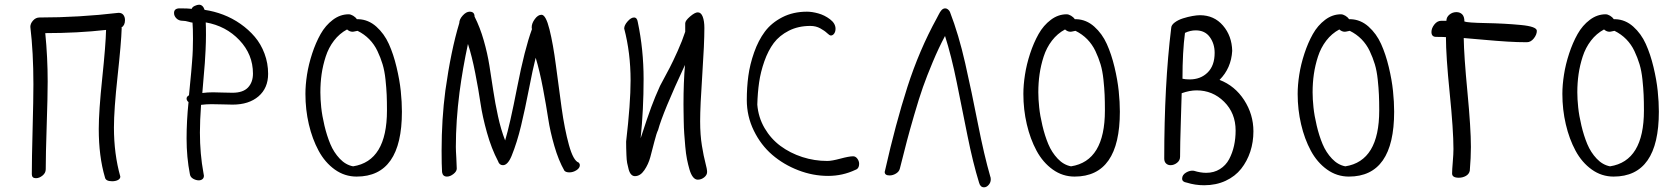

<svg xmlns="http://www.w3.org/2000/svg" viewBox="-20 -757 7192 822"><path d="M434.1 -628.9Q312.5 -615.2 173.8 -615.2Q184.1 -512.2 184.1 -408.2Q184.1 -344.7 179.9 -219.2Q175.8 -93.8 175.8 -32.2Q175.8 -16.6 162.1 -5.4Q148.4 5.9 133.8 5.9Q116.2 5.9 116.2 -11.2Q116.2 -75.2 119.6 -203.9Q123 -332.5 123 -396Q123 -532.7 109.9 -642.1Q109.9 -656.2 121.6 -669.2Q133.3 -682.1 148.9 -682.1Q317.9 -682.1 487.8 -702.1Q501.5 -702.1 508.3 -693.1Q515.1 -684.1 515.1 -670.9Q515.1 -648.4 500 -639.2Q500 -638.7 500.5 -637.7Q501 -636.7 501 -636.2Q499 -573.7 483.4 -430.7Q467.8 -287.6 467.8 -210.9Q467.8 -97.7 495.1 -1Q495.1 8.3 484.9 13.7Q474.6 19 460 19Q432.1 19 429.2 2Q402.8 -87.4 402.8 -205.1Q402.8 -280.3 417.7 -422.6Q432.6 -564.9 434.1 -628.9Z M789.1 -349.1Q789.6 -356 793.5 -395.3Q797.4 -434.6 798.6 -448.2Q799.8 -461.9 802.2 -491.9Q804.7 -522 805.4 -544.7Q806.2 -567.4 806.2 -590.8Q806.2 -637.2 804.2 -660.2Q799.8 -660.2 786.6 -664.1Q773.4 -668 762.2 -668Q745.6 -668 735.4 -678.2Q725.1 -688.5 725.1 -701.2Q725.1 -721.2 749 -721.2Q783.7 -721.2 800.8 -719.2Q803.2 -727.1 814 -731.9Q824.7 -736.8 832 -736.8Q848.6 -736.8 856 -714.8Q896.5 -709 935.5 -694.1Q974.6 -679.2 1009.5 -654.8Q1044.4 -630.4 1070.8 -599.4Q1097.2 -568.4 1112.5 -527.3Q1127.9 -486.3 1127.9 -440.9Q1127.9 -379.9 1086.7 -344.5Q1045.4 -309.1 976.1 -309.1Q962.9 -309.1 932.4 -310.1Q901.9 -311 884.8 -311Q863.3 -311 840.8 -308.1Q835.9 -241.2 835.9 -189.9Q835.9 -98.1 851.1 -16.1Q853 -8.3 853 -4.9Q853 4.9 846.7 10Q840.3 15.1 831.1 15.1Q819.3 15.1 807.1 8.3Q794.9 1.5 793 -11.2Q778.8 -83.5 778.8 -164.1Q778.8 -238.8 787.1 -319.8Q778.8 -326.7 778.8 -335Q778.8 -343.3 789.1 -349.1ZM860.8 -661.1Q861.8 -643.1 861.8 -607.9Q861.8 -578.6 860.1 -542.2Q858.4 -505.9 856.9 -487.1Q855.5 -468.3 851.1 -417.7Q846.7 -367.2 846.2 -358.9Q869.1 -361.8 892.1 -361.8Q903.8 -361.8 931.6 -360.8Q959.5 -359.9 975.1 -359.9Q1020.5 -359.9 1041.7 -382.3Q1063 -404.8 1063 -441.9Q1063 -523.9 1005.1 -585Q947.3 -646 860.8 -661.1Z M1287.6 -355Q1287.6 -393.1 1294.4 -437.3Q1301.3 -481.4 1316.4 -527.6Q1331.5 -573.7 1352.5 -611.1Q1373.5 -648.4 1405 -672.1Q1436.5 -695.8 1472.7 -695.8Q1481.4 -695.8 1491.7 -689.7Q1502 -683.6 1507.8 -674.8H1514.6Q1557.1 -673.3 1591.1 -643.1Q1625 -612.8 1644.8 -568.8Q1664.6 -524.9 1677.7 -469.7Q1690.9 -414.6 1695.8 -367.4Q1700.7 -320.3 1700.7 -278.8Q1700.7 -1 1506.8 -1Q1455.6 -1 1413.3 -31.2Q1371.1 -61.5 1344 -111.8Q1316.9 -162.1 1302.2 -224.9Q1287.6 -287.6 1287.6 -355ZM1510.7 -625Q1508.3 -625 1501 -623Q1493.7 -621.1 1488.8 -621.1Q1477.1 -621.1 1465.8 -630.9Q1433.1 -613.3 1409.9 -583Q1386.7 -552.7 1374.5 -514.9Q1362.3 -477.1 1356.9 -439.7Q1351.6 -402.3 1351.6 -361.8Q1351.6 -333 1355.2 -297.6Q1358.9 -262.2 1369.1 -219Q1379.4 -175.8 1394.3 -140.1Q1409.2 -104.5 1434.6 -77.6Q1460 -50.8 1491.7 -44.9Q1636.7 -67.4 1636.7 -284.2Q1636.7 -322.8 1635.5 -351.1Q1634.3 -379.4 1630.4 -416.5Q1626.5 -453.6 1617.9 -481.9Q1609.4 -510.3 1595.9 -538.6Q1582.5 -566.9 1561 -588.9Q1539.6 -610.8 1510.7 -625Z M2457.5 -61Q2462.4 -56.2 2462.4 -49.8Q2462.4 -37.6 2448 -28.3Q2433.6 -19 2417.5 -19Q2403.3 -19 2396.5 -25.9Q2371.1 -70.3 2353.3 -132.1Q2335.4 -193.8 2327.1 -248.5Q2318.8 -303.2 2304.7 -378.2Q2290.5 -453.1 2273.4 -509.8Q2260.7 -460 2244.4 -375.2Q2228 -290.5 2210.9 -219Q2193.8 -147.5 2170.4 -89.8Q2153.8 -49.8 2133.3 -49.8Q2117.7 -49.8 2112.3 -66.9Q2084 -120.6 2064.7 -189.5Q2045.4 -258.3 2037.1 -315.2Q2028.8 -372.1 2014.6 -444.3Q2000.5 -516.6 1983.4 -568.8Q1960.9 -464.4 1947.3 -361.8Q1931.6 -239.7 1931.6 -127.9Q1931.6 -112.3 1933.6 -81.3Q1935.5 -50.3 1935.5 -35.2Q1935.5 -23.4 1921.4 -12.2Q1907.2 -1 1893.6 -1Q1875.5 -1 1872.6 -20Q1870.6 -50.8 1870.6 -111.8Q1870.6 -247.1 1886.7 -369.1Q1910.6 -540.5 1946.3 -658.2Q1946.3 -674.3 1961.2 -690.7Q1976.1 -707 1990.7 -707Q2011.7 -707 2011.7 -686Q2035.2 -639.6 2051 -584.2Q2066.9 -528.8 2075.4 -475.3Q2084 -421.9 2091.8 -369.1Q2099.6 -316.4 2112.1 -259.3Q2124.5 -202.1 2142.6 -155.8Q2162.6 -221.2 2194.3 -384Q2226.1 -546.9 2257.3 -631.8Q2256.3 -634.8 2256.3 -640.1Q2256.3 -657.2 2269.8 -675.5Q2283.2 -693.8 2298.3 -693.8Q2316.9 -693.8 2332.5 -631.1Q2348.1 -568.4 2359.9 -477.8Q2371.6 -387.2 2384.3 -295.7Q2397 -204.1 2415.8 -136.2Q2434.6 -68.4 2457.5 -61Z M2913.6 -621.1V-657.2Q2913.6 -668.5 2934.3 -686.3Q2955.1 -704.1 2967.3 -704.1Q2981.4 -704.1 2988.5 -685.5Q2995.6 -667 2995.6 -637.2Q2995.6 -570.3 2986.6 -436.5Q2977.5 -302.7 2977.5 -237.8Q2977.5 -179.2 2985.1 -133.1Q2992.7 -86.9 3000 -59.8Q3007.3 -32.7 3007.3 -21Q3007.3 -7.8 2994.9 2.2Q2982.4 12.2 2967.3 12.2Q2956.1 12.2 2947 1Q2938 -10.3 2931.9 -31.2Q2925.8 -52.2 2921.1 -75.4Q2916.5 -98.6 2913.8 -129.9Q2911.1 -161.1 2909.4 -184.8Q2907.7 -208.5 2907.2 -238.5Q2906.7 -268.6 2906.5 -281.5Q2906.2 -294.4 2906.2 -311Q2906.2 -404.8 2912.6 -479Q2817.9 -275.9 2797.4 -200.2Q2791 -188 2781.7 -151.6Q2772.5 -115.2 2764.2 -84.5Q2755.9 -53.7 2738.5 -28.3Q2721.2 -2.9 2698.2 -2.9Q2689 -2.9 2682.1 -10.3Q2675.3 -17.6 2671.4 -32Q2667.5 -46.4 2665 -59.3Q2662.6 -72.3 2661.9 -93Q2661.1 -113.8 2660.9 -123.5Q2660.6 -133.3 2660.6 -150.9Q2679.7 -314.5 2679.7 -413.1Q2679.7 -530.8 2652.3 -634.8Q2652.3 -648.9 2667 -665.5Q2681.6 -682.1 2694.3 -682.1Q2707.5 -682.1 2710.4 -663.1Q2735.4 -544.9 2735.4 -418.9Q2735.4 -287.6 2722.7 -165Q2752.4 -255.9 2768.3 -298.8Q2784.2 -341.8 2805.7 -389.2Q2834 -441.9 2847.4 -467.5Q2860.8 -493.2 2881.1 -538.3Q2901.4 -583.5 2913.6 -621.1Z M3435.1 -707Q3456.1 -707 3482.9 -699.7Q3509.8 -692.4 3533.4 -674.6Q3557.1 -656.7 3557.1 -633.8Q3557.1 -621.6 3551.3 -613.3Q3545.4 -605 3537.1 -605Q3531.7 -605 3521 -615.2Q3510.3 -625.5 3491.7 -635.7Q3473.1 -646 3449.2 -646Q3397.5 -646 3357.2 -625.5Q3316.9 -605 3292.7 -572.8Q3268.6 -540.5 3252.4 -494.6Q3236.3 -448.7 3230 -404.5Q3223.6 -360.4 3222.2 -309.1Q3226.6 -254.4 3253.4 -208.5Q3280.3 -162.6 3321.5 -132.1Q3362.8 -101.6 3414.8 -84.7Q3466.8 -67.9 3522 -67.9Q3541 -67.9 3578.1 -77.9Q3615.2 -87.9 3632.3 -87.9Q3643.1 -87.9 3650.6 -77.6Q3658.2 -67.4 3658.2 -55.2Q3658.2 -35.2 3642.1 -29.8Q3587.4 -3.9 3525.4 -3.9Q3460.4 -3.9 3397.7 -28.1Q3335 -52.2 3286.1 -94.2Q3237.3 -136.2 3207.3 -197.8Q3177.2 -259.3 3177.2 -329.1Q3177.2 -382.3 3183.8 -431.6Q3190.4 -481 3208.5 -532.5Q3226.6 -584 3254.6 -621.6Q3282.7 -659.2 3329.1 -683.1Q3375.5 -707 3435.1 -707Z M3832.5 -35.2Q3829.6 -22.5 3816.2 -14.2Q3802.7 -5.9 3788.6 -5.9Q3767.6 -5.9 3767.6 -21Q3767.6 -22.9 3769.5 -28.8Q3814 -226.1 3864.7 -384.3Q3915.5 -542.5 3990.7 -679.2Q3992.2 -681.2 3998.3 -693.8Q4004.4 -706.5 4011.2 -713.9Q4018.1 -721.2 4026.9 -721.2Q4032.7 -721.2 4038.3 -716.8Q4043.9 -712.4 4046.9 -706.1Q4084.5 -608.9 4112.3 -486.1Q4140.1 -363.3 4166.7 -227.5Q4193.4 -91.8 4219.7 -1Q4221.7 2.9 4221.7 11.2Q4221.7 24.4 4212.6 34.7Q4203.6 44.9 4192.9 44.9Q4177.2 44.9 4171.9 25.9Q4145.5 -59.6 4122.3 -174.8Q4099.1 -290 4076.2 -403.8Q4053.2 -517.6 4025.9 -603Q3998.5 -551.8 3973.4 -491.7Q3948.2 -431.6 3931.4 -384Q3914.6 -336.4 3893.8 -264.6Q3873 -192.9 3862.8 -153.8Q3852.5 -114.7 3832.5 -35.2Z M4361.3 -355Q4361.3 -393.1 4368.2 -437.3Q4375 -481.4 4390.1 -527.6Q4405.3 -573.7 4426.3 -611.1Q4447.3 -648.4 4478.8 -672.1Q4510.3 -695.8 4546.4 -695.8Q4555.2 -695.8 4565.4 -689.7Q4575.7 -683.6 4581.5 -674.8H4588.4Q4630.9 -673.3 4664.8 -643.1Q4698.7 -612.8 4718.5 -568.8Q4738.3 -524.9 4751.5 -469.7Q4764.6 -414.6 4769.5 -367.4Q4774.4 -320.3 4774.4 -278.8Q4774.4 -1 4580.6 -1Q4529.3 -1 4487.1 -31.2Q4444.8 -61.5 4417.7 -111.8Q4390.6 -162.1 4376 -224.9Q4361.3 -287.6 4361.3 -355ZM4584.5 -625Q4582 -625 4574.7 -623Q4567.4 -621.1 4562.5 -621.1Q4550.8 -621.1 4539.6 -630.9Q4506.8 -613.3 4483.6 -583Q4460.4 -552.7 4448.2 -514.9Q4436 -477.1 4430.7 -439.7Q4425.3 -402.3 4425.3 -361.8Q4425.3 -333 4429 -297.6Q4432.6 -262.2 4442.9 -219Q4453.1 -175.8 4468 -140.1Q4482.9 -104.5 4508.3 -77.6Q4533.7 -50.8 4565.4 -44.9Q4710.4 -67.4 4710.4 -284.2Q4710.4 -322.8 4709.2 -351.1Q4708 -379.4 4704.1 -416.5Q4700.2 -453.6 4691.7 -481.9Q4683.1 -510.3 4669.7 -538.6Q4656.2 -566.9 4634.8 -588.9Q4613.3 -610.8 4584.5 -625Z M4994.1 -636.2Q4994.1 -649.4 5009 -660.6Q5023.9 -671.9 5044.9 -678.5Q5065.9 -685.1 5085.2 -688.5Q5104.5 -691.9 5117.2 -691.9Q5177.7 -691.9 5215.8 -647.7Q5253.9 -603.5 5255.4 -539.1Q5251 -464.8 5201.2 -415Q5267.1 -389.6 5306.6 -328.4Q5346.2 -267.1 5346.2 -194.8Q5346.2 -148.9 5332.8 -107.9Q5319.3 -66.9 5293.7 -34.4Q5268.1 -2 5227.1 17.1Q5186 36.1 5135.3 36.1Q5096.7 36.1 5061 24.9Q5041 22 5041 7.8Q5041 -8.3 5057.9 -18.3Q5074.7 -28.3 5091.3 -25.9Q5119.6 -17.1 5144 -17.1Q5177.2 -17.1 5202.6 -33Q5228 -48.8 5242.2 -75.4Q5256.3 -102.1 5263.2 -133.1Q5270 -164.1 5270 -198.2Q5270 -272.5 5220.9 -321.3Q5171.9 -370.1 5103 -370.1Q5073.2 -370.1 5039.1 -357.9Q5038.6 -333.5 5035.4 -235.8Q5032.2 -138.2 5032.2 -85.9Q5032.2 -70.3 5019.3 -60.1Q5006.3 -49.8 4991.2 -49.8Q4980 -49.8 4972.2 -57.1Q4964.4 -64.5 4964.4 -78.1Q4964.4 -395 4994.1 -636.2ZM5053.2 -616.2Q5042.5 -535.6 5042.5 -419.9Q5055.7 -417 5073.2 -417Q5120.1 -417 5150.1 -446.5Q5180.2 -476.1 5180.2 -530.8Q5180.2 -569.8 5159.4 -598.4Q5138.7 -627 5099.1 -627Q5075.7 -627 5053.2 -616.2Z M5535.6 -355Q5535.6 -393.1 5542.5 -437.3Q5549.3 -481.4 5564.5 -527.6Q5579.6 -573.7 5600.6 -611.1Q5621.6 -648.4 5653.1 -672.1Q5684.6 -695.8 5720.7 -695.8Q5729.5 -695.8 5739.7 -689.7Q5750 -683.6 5755.9 -674.8H5762.7Q5805.2 -673.3 5839.1 -643.1Q5873 -612.8 5892.8 -568.8Q5912.6 -524.9 5925.8 -469.7Q5939 -414.6 5943.8 -367.4Q5948.7 -320.3 5948.7 -278.8Q5948.7 -1 5754.9 -1Q5703.6 -1 5661.4 -31.2Q5619.1 -61.5 5592 -111.8Q5564.9 -162.1 5550.3 -224.9Q5535.6 -287.6 5535.6 -355ZM5758.8 -625Q5756.3 -625 5749 -623Q5741.7 -621.1 5736.8 -621.1Q5725.1 -621.1 5713.9 -630.9Q5681.2 -613.3 5658 -583Q5634.8 -552.7 5622.6 -514.9Q5610.4 -477.1 5605 -439.7Q5599.6 -402.3 5599.6 -361.8Q5599.6 -333 5603.3 -297.6Q5606.9 -262.2 5617.2 -219Q5627.4 -175.8 5642.3 -140.1Q5657.2 -104.5 5682.6 -77.6Q5708 -50.8 5739.7 -44.9Q5884.8 -67.4 5884.8 -284.2Q5884.8 -322.8 5883.5 -351.1Q5882.3 -379.4 5878.4 -416.5Q5874.5 -453.6 5866 -481.9Q5857.4 -510.3 5844 -538.6Q5830.6 -566.9 5809.1 -588.9Q5787.6 -610.8 5758.8 -625Z M6128.4 -599.1Q6108.4 -599.1 6108.4 -620.1Q6108.4 -636.2 6120.8 -652.1Q6133.3 -668 6150.4 -668H6172.4Q6172.4 -683.6 6185.3 -694.3Q6198.2 -705.1 6215.3 -705.1Q6230.5 -705.1 6240 -695.6Q6249.5 -686 6249.5 -665Q6261.7 -659.7 6341.6 -658.2Q6421.4 -656.7 6490.5 -650.1Q6559.6 -643.6 6559.6 -625Q6559.6 -608.9 6546.6 -592.5Q6533.7 -576.2 6516.6 -576.2Q6476.6 -576.2 6433.6 -578.9Q6390.6 -581.5 6330.8 -586.9Q6271 -592.3 6246.6 -594.2Q6247.6 -518.1 6262.5 -362.8Q6277.3 -207.5 6277.3 -127.9Q6277.3 -83 6272.5 -25.9Q6269.5 -11.7 6255.9 -3.9Q6242.2 3.9 6225.6 3.9Q6196.8 3.9 6196.8 -14.2Q6196.8 -29.3 6199.7 -63.7Q6202.6 -98.1 6202.6 -119.1Q6202.6 -199.7 6186.5 -358.6Q6170.4 -517.6 6170.4 -598.1Q6156.2 -599.1 6128.4 -599.1Z M6668.9 -355Q6668.9 -393.1 6675.8 -437.3Q6682.6 -481.4 6697.8 -527.6Q6712.9 -573.7 6733.9 -611.1Q6754.9 -648.4 6786.4 -672.1Q6817.9 -695.8 6854 -695.8Q6862.8 -695.8 6873 -689.7Q6883.3 -683.6 6889.2 -674.8H6896Q6938.5 -673.3 6972.4 -643.1Q7006.3 -612.8 7026.1 -568.8Q7045.9 -524.9 7059.1 -469.7Q7072.3 -414.6 7077.1 -367.4Q7082 -320.3 7082 -278.8Q7082 -1 6888.2 -1Q6836.9 -1 6794.7 -31.2Q6752.4 -61.5 6725.3 -111.8Q6698.2 -162.1 6683.6 -224.9Q6668.9 -287.6 6668.9 -355ZM6892.1 -625Q6889.6 -625 6882.3 -623Q6875 -621.1 6870.1 -621.1Q6858.4 -621.1 6847.2 -630.9Q6814.5 -613.3 6791.3 -583Q6768.1 -552.7 6755.9 -514.9Q6743.7 -477.1 6738.3 -439.7Q6732.9 -402.3 6732.9 -361.8Q6732.9 -333 6736.6 -297.6Q6740.2 -262.2 6750.5 -219Q6760.7 -175.8 6775.6 -140.1Q6790.5 -104.5 6815.9 -77.6Q6841.3 -50.8 6873 -44.9Q7018.1 -67.4 7018.1 -284.2Q7018.1 -322.8 7016.8 -351.1Q7015.6 -379.4 7011.7 -416.5Q7007.8 -453.6 6999.3 -481.9Q6990.7 -510.3 6977.3 -538.6Q6963.9 -566.9 6942.4 -588.9Q6920.9 -610.8 6892.1 -625Z"/></svg>

Font: Zhizn
Style: Regular
Weight: 400
Designer: Peter Zharnov
Foundry: Peter Zharnov
Version: Version 1.000